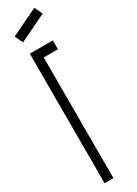

<svg xmlns="http://www.w3.org/2000/svg" viewBox="-239 -905 655 917"><g transform="rotate(-30 89.0 -446.5)"><path d="M7.5 -821.3 157.4 -893.4 178.3 -849.6 28.3 -777.2ZM77.9 -665.6V0Q77.9 0 29.2 0V-714.3H156.2V-665.6Z"/></g></svg>

Font: Marapfhont
Style: Book
Weight: 400
Version: Version 0.15